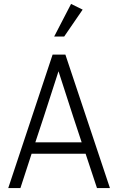

<svg xmlns="http://www.w3.org/2000/svg" viewBox="-20 -958 602 978"><path d="M474 0 416 -175H141L84 0H22L248 -680H313L540 0ZM203 -363 160 -233H396L353 -363L278 -595ZM307 -772H256L342 -938L401 -909Z"/></svg>

Font: Inria Sans Light
Style: Regular
Weight: 300
Designer: Black Foundry Team
Foundry: Black Foundry
Version: Version 1.2; ttfautohint (v1.8.3)